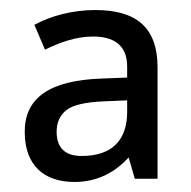

<svg xmlns="http://www.w3.org/2000/svg" viewBox="-20 -742 377 379"><path d="M168 -722.2C122.6 -722.2 79.6 -710.4 47.9 -692.9L68.8 -644C98.1 -658.2 129.4 -669.9 164.1 -669.9C201.2 -669.9 231 -655.3 231 -610.8V-588.9L179.2 -586.9C77.6 -583 28.8 -548.8 28.8 -481.9C28.8 -415.5 66.9 -382.8 127 -382.8C173.8 -382.8 208.5 -403.3 233.9 -431.2L246.1 -389.2H291V-608.9C291 -687.5 249.5 -722.2 168 -722.2ZM231 -521C231 -467.8 203.6 -434.1 141.1 -434.1C108.4 -434.1 91.8 -450.2 91.8 -481.9C91.8 -500 98.1 -514.2 110.8 -524.4C123.5 -534.7 148.4 -540.5 186 -542L231 -543.9Z"/></svg>

Font: Avrile Sans
Style: Regular
Weight: 400
Designer: Monotype Design Team, Google (font), Stefan Peev (BGR Cyrillic), Cristiano Sobral (main changes)
Foundry: The Avrile Sans Project Authors
Version: Version 3.110